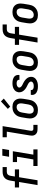

<svg xmlns="http://www.w3.org/2000/svg" viewBox="1591 -2401 818 4040"><g transform="rotate(-90 2000.0 -381.0)"><path d="M125 0 190 -389H76V-477H204L221 -580Q225 -601 232 -621.5Q239 -642 251 -661Q263 -680 280.5 -695Q298 -710 318 -719Q338 -728 359.5 -731.5Q381 -735 402 -735H505V-647H402Q387 -647 371.5 -641Q356 -635 345 -623Q334 -611 328.5 -596Q323 -581 320 -566L306 -477H455V-389H291L227 0Z M527 0V-88H665L722 -432H610V-520H838L766 -88H877V0ZM721 -599 745 -741H888L864 -599Z M1305 0Q1283 0 1262 -3.5Q1241 -7 1223 -17Q1205 -27 1192 -42.5Q1179 -58 1172.5 -77.5Q1166 -97 1166 -118.5Q1166 -140 1170 -162L1250 -647H1132V-735H1366L1269 -148Q1267 -137 1267.5 -126Q1268 -115 1272 -106.5Q1276 -98 1285 -93Q1294 -88 1305 -88H1392V0Z M1705 8Q1676 8 1647.5 2Q1619 -4 1596 -19Q1573 -34 1557.5 -56.5Q1542 -79 1534.5 -106Q1527 -133 1527.5 -162.5Q1528 -192 1533 -221L1553 -341Q1557 -366 1565.5 -391Q1574 -416 1588.5 -438Q1603 -460 1623.5 -478Q1644 -496 1668 -507.5Q1692 -519 1717.5 -523.5Q1743 -528 1768 -528Q1798 -528 1826 -522Q1854 -516 1877 -501Q1900 -486 1916 -463.5Q1932 -441 1939 -414Q1946 -387 1946 -357.5Q1946 -328 1941 -299L1921 -179Q1917 -154 1908.5 -129Q1900 -104 1885.5 -82Q1871 -60 1850 -42Q1829 -24 1805 -12.5Q1781 -1 1755.5 3.5Q1730 8 1705 8ZM1707 -80Q1728 -80 1749 -88.5Q1770 -97 1786 -113.5Q1802 -130 1810 -151Q1818 -172 1822 -193L1842 -313Q1844 -328 1845 -343Q1846 -358 1843.5 -372.5Q1841 -387 1835.5 -400Q1830 -413 1820 -422.5Q1810 -432 1796 -436Q1782 -440 1767 -440Q1746 -440 1724.5 -431.5Q1703 -423 1687.5 -406.5Q1672 -390 1663.5 -369Q1655 -348 1652 -327L1632 -207Q1629 -192 1628.5 -177Q1628 -162 1630 -147.5Q1632 -133 1637.5 -120Q1643 -107 1653.5 -97.5Q1664 -88 1678 -84Q1692 -80 1707 -80ZM1777 -575 1729 -625 1886 -770 1946 -710Z M2204 8Q2181 8 2158 5.5Q2135 3 2114 -3.5Q2093 -10 2074.5 -21.5Q2056 -33 2043 -50Q2030 -67 2025 -89.5Q2020 -112 2024 -135Q2025 -137 2025 -138.5Q2025 -140 2026 -142H2126Q2126 -141 2126 -140.5Q2126 -140 2126 -139Q2123 -124 2129.5 -111.5Q2136 -99 2148 -92Q2160 -85 2174.5 -82.5Q2189 -80 2204 -80Q2219 -80 2233.5 -81.5Q2248 -83 2262 -88Q2276 -93 2288.5 -104Q2301 -115 2303 -129Q2306 -144 2299.5 -156.5Q2293 -169 2283 -178Q2273 -187 2261 -194Q2249 -201 2237 -207Q2225 -213 2212.5 -219Q2200 -225 2188 -231.5Q2176 -238 2165 -245.5Q2154 -253 2143.5 -261.5Q2133 -270 2123.5 -280Q2114 -290 2106 -301Q2098 -312 2092 -324Q2086 -336 2082.5 -349.5Q2079 -363 2078 -377Q2077 -391 2079 -406Q2083 -426 2092.5 -444.5Q2102 -463 2117.5 -478Q2133 -493 2152 -503Q2171 -513 2190.5 -518.5Q2210 -524 2230 -526Q2250 -528 2269 -528Q2292 -528 2314 -525.5Q2336 -523 2356.5 -516.5Q2377 -510 2394.5 -498.5Q2412 -487 2424 -470Q2436 -453 2440.5 -431.5Q2445 -410 2442 -387Q2441 -386 2441 -384Q2441 -382 2440 -381H2340Q2340 -381 2340 -382Q2340 -383 2340 -383Q2343 -397 2337 -409Q2331 -421 2320.5 -428Q2310 -435 2296.5 -437.5Q2283 -440 2269 -440Q2256 -440 2242.5 -438.5Q2229 -437 2215.5 -431.5Q2202 -426 2191.5 -415.5Q2181 -405 2178 -391Q2176 -374 2184.5 -360Q2193 -346 2205 -336.5Q2217 -327 2231.5 -320Q2246 -313 2260.5 -306Q2275 -299 2289 -291Q2303 -283 2316 -274.5Q2329 -266 2341 -255.5Q2353 -245 2363.5 -233.5Q2374 -222 2382.5 -208.5Q2391 -195 2396 -180Q2401 -165 2403 -148Q2405 -131 2402 -114Q2399 -94 2388.5 -75Q2378 -56 2361.5 -41Q2345 -26 2325.5 -16.5Q2306 -7 2285.5 -1.5Q2265 4 2245 6Q2225 8 2204 8Z M2705 8Q2676 8 2647.5 2Q2619 -4 2596 -19Q2573 -34 2557.5 -56.5Q2542 -79 2534.5 -106Q2527 -133 2527.5 -162.5Q2528 -192 2533 -221L2553 -341Q2557 -366 2565.5 -391Q2574 -416 2588.5 -438Q2603 -460 2623.5 -478Q2644 -496 2668 -507.5Q2692 -519 2717.5 -523.5Q2743 -528 2768 -528Q2798 -528 2826 -522Q2854 -516 2877 -501Q2900 -486 2916 -463.5Q2932 -441 2939 -414Q2946 -387 2946 -357.5Q2946 -328 2941 -299L2921 -179Q2917 -154 2908.5 -129Q2900 -104 2885.5 -82Q2871 -60 2850 -42Q2829 -24 2805 -12.5Q2781 -1 2755.5 3.5Q2730 8 2705 8ZM2707 -80Q2728 -80 2749 -88.5Q2770 -97 2786 -113.5Q2802 -130 2810 -151Q2818 -172 2822 -193L2842 -313Q2844 -328 2845 -343Q2846 -358 2843.5 -372.5Q2841 -387 2835.5 -400Q2830 -413 2820 -422.5Q2810 -432 2796 -436Q2782 -440 2767 -440Q2746 -440 2724.5 -431.5Q2703 -423 2687.5 -406.5Q2672 -390 2663.5 -369Q2655 -348 2652 -327L2632 -207Q2629 -192 2628.5 -177Q2628 -162 2630 -147.5Q2632 -133 2637.5 -120Q2643 -107 2653.5 -97.5Q2664 -88 2678 -84Q2692 -80 2707 -80Z M3125 0 3190 -389H3076V-477H3204L3221 -580Q3225 -601 3232 -621.5Q3239 -642 3251 -661Q3263 -680 3280.5 -695Q3298 -710 3318 -719Q3338 -728 3359.5 -731.5Q3381 -735 3402 -735H3505V-647H3402Q3387 -647 3371.5 -641Q3356 -635 3345 -623Q3334 -611 3328.5 -596Q3323 -581 3320 -566L3306 -477H3455V-389H3291L3227 0Z M3705 8Q3676 8 3647.5 2Q3619 -4 3596 -19Q3573 -34 3557.5 -56.5Q3542 -79 3534.5 -106Q3527 -133 3527.5 -162.5Q3528 -192 3533 -221L3553 -341Q3557 -366 3565.5 -391Q3574 -416 3588.5 -438Q3603 -460 3623.5 -478Q3644 -496 3668 -507.5Q3692 -519 3717.5 -523.5Q3743 -528 3768 -528Q3798 -528 3826 -522Q3854 -516 3877 -501Q3900 -486 3916 -463.5Q3932 -441 3939 -414Q3946 -387 3946 -357.5Q3946 -328 3941 -299L3921 -179Q3917 -154 3908.5 -129Q3900 -104 3885.5 -82Q3871 -60 3850 -42Q3829 -24 3805 -12.5Q3781 -1 3755.5 3.5Q3730 8 3705 8ZM3707 -80Q3728 -80 3749 -88.5Q3770 -97 3786 -113.5Q3802 -130 3810 -151Q3818 -172 3822 -193L3842 -313Q3844 -328 3845 -343Q3846 -358 3843.5 -372.5Q3841 -387 3835.5 -400Q3830 -413 3820 -422.5Q3810 -432 3796 -436Q3782 -440 3767 -440Q3746 -440 3724.5 -431.5Q3703 -423 3687.5 -406.5Q3672 -390 3663.5 -369Q3655 -348 3652 -327L3632 -207Q3629 -192 3628.5 -177Q3628 -162 3630 -147.5Q3632 -133 3637.5 -120Q3643 -107 3653.5 -97.5Q3664 -88 3678 -84Q3692 -80 3707 -80Z"/></g></svg>

Font: Iosevka SS04 Semibold Oblique
Style: Regular
Weight: 600
Italic angle: -9°
Monospace: yes
Designer: Belleve Invis
Foundry: Belleve Invis
Version: Version 19.0.0; ttfautohint (v1.8.4)